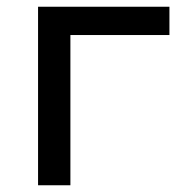

<svg xmlns="http://www.w3.org/2000/svg" viewBox="-20 -550 528 570"><path d="M483 -446H189V0H93V-530H483Z"/></svg>

Font: CMG Sans Medium
Style: Regular
Weight: 500
Designer: Julieta Ulanovsky
Foundry: Julieta Ulanovsky
Version: Version 7.200